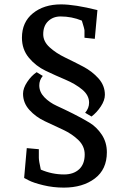

<svg xmlns="http://www.w3.org/2000/svg" viewBox="-20 -740 577 875"><path d="M147 -411 175 -394Q159 -375 159 -351Q159 -321 182 -297Q205 -273 239 -257.5Q273 -242 313 -222Q353 -202 387 -181.5Q421 -161 444 -126Q467 -91 467 -46Q467 32 412 73.5Q357 115 271 115Q222 115 177 104Q132 93 111 82L90 71L102 -65L157 -60V-21Q157 -7 166 33Q217 55 272 55Q315 55 340.5 31.5Q366 8 366 -36Q366 -74 337 -102Q308 -130 267 -149Q226 -168 184.5 -187.5Q143 -207 114 -239Q85 -271 85 -313Q85 -338 104 -366.5Q123 -395 147 -411ZM397 -209 368 -226Q386 -247 386 -272Q386 -306 354.5 -332Q323 -358 278 -377Q233 -396 188 -417.5Q143 -439 111.5 -477Q80 -515 80 -568Q80 -639 130 -679.5Q180 -720 258 -720Q320 -720 424 -694L412 -563L365 -568V-601Q365 -608 353 -646Q307 -665 256 -665Q222 -665 199.5 -643.5Q177 -622 177 -584Q177 -551 206 -524.5Q235 -498 276.5 -478Q318 -458 359 -436.5Q400 -415 429 -382.5Q458 -350 458 -308Q458 -283 439.5 -255Q421 -227 397 -209Z"/></svg>

Font: Andada
Style: Regular
Weight: 400
Designer: Carolina Giovagnoli
Foundry: Carolina Giovagnoli
Version: Version 1.003